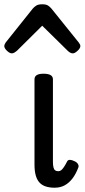

<svg xmlns="http://www.w3.org/2000/svg" viewBox="-67 -859 395 896"><path d="M188 17Q164 17 146 11Q128 5 116.5 -8Q105 -21 99.5 -41.5Q94 -62 94 -91V-489Q94 -502 104.5 -508.5Q115 -515 136 -515Q158 -515 169 -508.5Q180 -502 180 -489V-104Q180 -88 182.5 -78Q185 -68 190.5 -64Q196 -60 205 -60Q213 -60 219 -65Q225 -70 232 -80.5Q239 -91 247 -107Q251 -113 259.5 -113Q268 -113 280 -107Q292 -102 297 -93Q302 -84 298 -76Q287 -47 271.5 -26.5Q256 -6 235.5 5.5Q215 17 188 17ZM-12 -610Q-22 -610 -34.5 -622Q-47 -634 -47 -644Q-47 -647 -46 -650Q-45 -653 -41 -660L86 -819Q92 -826 101.5 -832.5Q111 -839 130 -839Q149 -839 158 -832.5Q167 -826 173 -819L301 -660Q306 -653 307 -650Q308 -647 308 -644Q308 -634 295 -622Q282 -610 273 -610Q266 -610 260 -613.5Q254 -617 248 -623L130 -739L13 -623Q6 -617 0 -613.5Q-6 -610 -12 -610Z"/></svg>

Font: Playwrite AT
Style: Regular
Weight: 400
Designer: Veronika Burian, José Scaglione
Foundry: TypeTogether
Version: Version 1.002